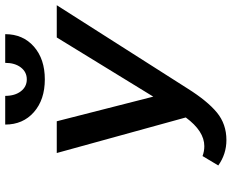

<svg xmlns="http://www.w3.org/2000/svg" viewBox="-98 -804 911 756"><g transform="rotate(-90 358.0 -425.5)"><path d="M246 -861H359Q359 -823 377 -799.5Q395 -776 424 -776Q453 -776 471 -799.5Q489 -823 489 -861H602Q602 -791 553 -748Q504 -705 424 -705Q344 -705 295 -748Q246 -791 246 -861ZM589 -658H716L388 -143Q339 -65 293.5 -27.5Q248 10 185 10Q130 10 85 -22L122 -84Q141 -77 161 -77Q220 -77 274 -150L134 -658H259L356 -278Z"/></g></svg>

Font: EauTest
Style: Bold Italic
Weight: 700
Italic angle: -12°
Designer: Christian Thalmann (Catharsis Fonts)
Version: Version 0.001;PS 000.001;hotconv 1.0.88;makeotf.lib2.5.64775